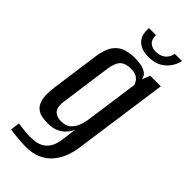

<svg xmlns="http://www.w3.org/2000/svg" viewBox="-242 -684 848 848"><g transform="rotate(45 181.5 -260.0)"><path d="M122 118Q109 118 93 117Q77 116 61.5 114.5Q46 113 35 111.5Q24 110 21 109L27 66Q39 68 62 70.5Q85 73 103 73Q115 73 131.5 71.5Q148 70 165 61.5Q182 53 195 34Q208 15 213 -20L222 -89Q214 -72 200.5 -57Q187 -42 166.5 -33Q146 -24 116 -24Q97 -24 78.5 -27.5Q60 -31 45.5 -44Q31 -57 25 -84.5Q19 -112 26 -160L57 -385Q65 -436 84 -460.5Q103 -485 129.5 -493Q156 -501 183 -501Q204 -501 223 -497.5Q242 -494 256 -484.5Q270 -475 273 -455L288 -493H354L292 -51Q287 -13 274 18Q261 49 240 71.5Q219 94 189.5 106Q160 118 122 118ZM151 -72Q180 -72 196.5 -86Q213 -100 221.5 -123Q230 -146 233 -170L267 -414Q265 -422 259 -431.5Q253 -441 240.5 -448Q228 -455 204 -455Q172 -455 155 -438.5Q138 -422 132 -379L99 -141Q96 -117 100.5 -103Q105 -89 114.5 -82.5Q124 -76 134 -74Q144 -72 151 -72ZM223 -546Q193 -546 174.5 -555.5Q156 -565 147 -579Q138 -593 136 -609Q134 -625 135 -638H179Q178 -611 192.5 -598Q207 -585 230 -585Q254 -585 272 -597.5Q290 -610 297 -638H341Q337 -616 323 -595Q309 -574 285 -560Q261 -546 223 -546Z"/></g></svg>

Font: Alumni Sans Thin Medium
Style: Italic
Weight: 500
Italic angle: -8°
Version: Version 1.016